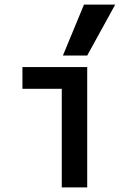

<svg xmlns="http://www.w3.org/2000/svg" viewBox="-20 -810 540 830"><path d="M247 0V-426H77V-520H357V0ZM357 -570H252L343 -790H478Z"/></svg>

Font: M PLUS 1 Code Medium
Style: Regular
Weight: 500
Designer: Coji Morishita
Foundry: UNDERFOREST DESIGN
Version: Version 1.002